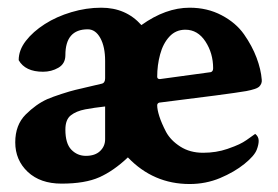

<svg xmlns="http://www.w3.org/2000/svg" viewBox="-20 -458 703 486"><path d="M460 7.8Q368.2 7.8 303.7 -59.6Q267.6 -25.4 231.4 -9.3Q195.3 6.8 135.7 6.8Q82 6.8 50.3 -22.9Q18.6 -52.7 18.6 -97.7Q18.6 -141.6 44.9 -168Q71.3 -194.3 99.6 -207Q113.3 -212.9 135.7 -220.2Q158.2 -227.5 170.9 -230.5L237.3 -246.1Q246.1 -248 246.1 -259.8V-303.7Q246.1 -339.8 233.9 -361.8Q221.7 -383.8 202.1 -383.8Q145.5 -383.8 145.5 -318.4Q145.5 -296.9 127.9 -286.6Q110.4 -276.4 88.9 -276.4Q43.9 -276.4 27.3 -305.7Q27.3 -331.1 45.4 -354.5Q63.5 -377.9 93.3 -397Q123 -416 160.6 -427.2Q198.2 -438.5 236.3 -438.5Q298.8 -438.5 337.9 -394.5Q399.4 -438.5 460 -438.5Q504.9 -438.5 541 -419.4Q577.1 -400.4 597.7 -371.1Q618.2 -341.8 629.4 -312Q640.6 -282.2 642.6 -255.9Q643.6 -246.1 635.7 -238.3Q628.9 -232.4 603.5 -227.5Q581.1 -223.6 525.4 -216.3Q469.7 -209 382.8 -198.2Q377.9 -196.3 377.9 -191.4Q377.9 -180.7 383.3 -163.6Q388.7 -146.5 400.4 -124Q412.1 -102.5 436.5 -86.9Q460.9 -71.3 494.1 -71.3Q527.3 -71.3 555.7 -81.1Q575.2 -87.9 585.4 -92.8Q595.7 -97.7 604 -103.5Q612.3 -109.4 626 -119.1Q634.8 -112.3 634.8 -101.6Q634.8 -91.8 629.9 -79.1Q624 -63.5 598.6 -43Q573.2 -22.5 537.1 -7.3Q501 7.8 460 7.8ZM384.8 -257.8Q506.8 -274.4 513.7 -275.4Q519.5 -277.3 519.5 -285.2Q519.5 -323.2 500 -353Q480.5 -382.8 449.2 -382.8Q424.8 -382.8 408.7 -365.2Q392.6 -347.7 385.3 -320.3Q377.9 -293 377.9 -263.7Q377.9 -257.8 384.8 -257.8ZM197.3 -63.5Q220.7 -63.5 233.4 -75.7Q246.1 -87.9 246.1 -105.5V-188.5Q218.8 -185.5 195.8 -181.2Q172.9 -176.8 159.2 -166Q145.5 -155.3 145.5 -129.9Q145.5 -94.7 160.6 -79.1Q175.8 -63.5 197.3 -63.5Z"/></svg>

Font: Crimson Text Bold
Style: Bold
Weight: 700
Designer: Sebastian Kosch
Foundry: Sebastian Kosch
Version: Version 1.10 July 1, 2025